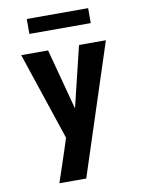

<svg xmlns="http://www.w3.org/2000/svg" viewBox="-99 -995 798 1063"><g transform="rotate(-10 300.0 -463.5)"><path d="M147 0Q163 -47 178.5 -93.5Q194 -140 209 -186L227 -242L62 -735H213L304 -393L387 -735H538L298 0ZM127 -843V-927H472V-843Z"/></g></svg>

Font: Iosevka Aile Heavy
Style: Regular
Weight: 900
Designer: Belleve Invis
Foundry: Belleve Invis
Version: Version 31.1.0; ttfautohint (v1.8.4)